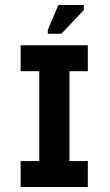

<svg xmlns="http://www.w3.org/2000/svg" viewBox="-20 -743 437 763"><path d="M136 -18V-545H256V-18ZM62 0V-103H329V0ZM62 -460V-563H329V-460ZM224 -609H170V-624L212 -723H313V-703Z"/></svg>

Font: Darker Grotesque Light ExtraBold
Style: Regular
Weight: 800
Version: Version 1.000;gftools[0.9.28]